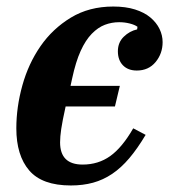

<svg xmlns="http://www.w3.org/2000/svg" viewBox="-20 -556 518 588"><path d="M197 12Q109 12 69.5 -34Q30 -80 30 -163Q30 -228 48.5 -294.5Q67 -361 104 -414.5Q141 -468 197 -502Q253 -536 327 -536Q365 -536 393.5 -527Q422 -518 440.5 -502.5Q459 -487 468.5 -467.5Q478 -448 478 -427Q478 -392 456.5 -366Q435 -340 399 -340Q372 -340 356.5 -356Q341 -372 341 -399Q341 -426 359 -443.5Q377 -461 400 -466L401 -474Q393 -480 377.5 -484Q362 -488 345 -488Q322 -488 301 -480Q280 -472 261 -452.5Q242 -433 227 -400Q212 -367 201 -316L196 -293H347L332 -230H181Q171 -185 167.5 -161Q164 -137 164 -120Q164 -52 233 -52Q281 -52 317.5 -78Q354 -104 388 -163L426 -143Q401 -101 376 -71.5Q351 -42 323.5 -23.5Q296 -5 265 3.5Q234 12 197 12Z"/></svg>

Font: IBM Plex Serif
Style: Bold Italic
Weight: 700
Italic angle: -14°
Designer: Mike Abbink, Paul van der Laan, Pieter van Rosmalen
Foundry: Bold Monday
Version: Version 3.001